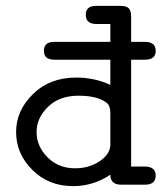

<svg xmlns="http://www.w3.org/2000/svg" viewBox="-20 -631 565 656"><path d="M35 -180Q35 -253 92.5 -309.5Q150 -366 240 -366Q303 -366 357 -341V-427H166Q130 -427 130 -457Q130 -488 165 -488H357V-549H310Q273 -549 273 -580Q273 -611 308 -611H391Q412 -611 420 -602.5Q428 -594 428 -575V-488H475Q512 -488 512 -457Q512 -427 475 -427H428V-62H474Q512 -62 512 -31Q512 0 475 0H392Q357 -1 357 -34Q298 5 230 5Q146 5 90.5 -50.5Q35 -106 35 -180ZM105 -180Q105 -131 142.5 -93.5Q180 -56 236 -56Q285 -56 321 -80.5Q357 -105 357 -137V-246Q357 -270 344 -280Q313 -304 248 -304Q183 -304 144 -266Q105 -228 105 -180Z"/></svg>

Font: CMU Typewriter Text
Style: Regular
Weight: 500
Monospace: yes
Version: Version 0.7.0